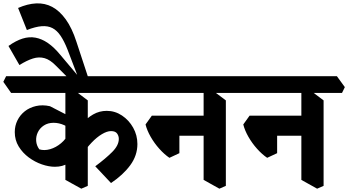

<svg xmlns="http://www.w3.org/2000/svg" viewBox="-67 -1098 2098 1157"><path d="M602 5 507 -96Q569 -142 609 -182Q649 -222 649 -261Q649 -279 638.5 -293.5Q628 -308 602 -308Q578 -308 547 -289.5Q516 -271 485 -238.5Q454 -206 425 -163L375 -277Q397 -317 427 -352Q457 -387 494.5 -408.5Q532 -430 576 -430Q626 -430 668 -402Q710 -374 735.5 -328.5Q761 -283 761 -230Q761 -161 718 -102.5Q675 -44 602 5ZM264 -93Q227 -93 185 -107.5Q143 -122 106 -149.5Q69 -177 45.5 -215.5Q22 -254 22 -302Q22 -340 38 -372.5Q54 -405 82.5 -427.5Q111 -450 150 -459Q189 -468 234 -458L399 -373L386 -307Q351 -330 319.5 -344Q288 -358 256 -358Q222 -358 197.5 -342Q173 -326 161 -301Q149 -276 151 -248.5Q153 -221 170 -198Q200 -189 235 -199Q270 -209 301 -235Q332 -261 350 -299L406 -172Q379 -137 345 -115Q311 -93 264 -93ZM423 39 327 -14V-581L373 -560L462 -493V22ZM0 -538 -47 -605 -30 -639H785L833 -573L816 -538Z M404 -568 414 -605 340 -799Q320 -850 298 -882.5Q276 -915 248.5 -929Q221 -943 183.5 -940Q146 -937 95 -917L42 -1050Q99 -1075 151 -1077.5Q203 -1080 247.5 -1056.5Q292 -1033 329.5 -981Q367 -929 394 -845L475 -599ZM404 -568 269 -703Q235 -738 201.5 -747.5Q168 -757 131.5 -745.5Q95 -734 50 -706L-16 -821Q29 -853 69 -865.5Q109 -878 147 -871Q185 -864 222 -838.5Q259 -813 296 -768L446 -590Z M1255 39 1160 -14V-581L1205 -560L1294 -493V22ZM954 -147Q923 -168 893 -201.5Q863 -235 841 -273.5Q819 -312 810 -348L848 -401H947L1014 -357V-175ZM934 -280 903 -401H1216L1238 -280ZM785 -538 738 -605 755 -639H1374L1422 -573L1405 -538Z M1844 39 1749 -14V-581L1794 -560L1883 -493V22ZM1543 -147Q1512 -168 1482 -201.5Q1452 -235 1430 -273.5Q1408 -312 1399 -348L1437 -401H1536L1603 -357V-175ZM1523 -280 1492 -401H1805L1827 -280ZM1374 -538 1327 -605 1344 -639H1963L2011 -573L1994 -538Z"/></svg>

Font: Eczar SemiBold
Style: Regular
Weight: 600
Designer: Vaibhav Singh
Foundry: Rosetta Type Foundry
Version: Version 2.000